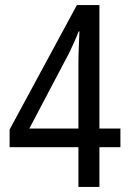

<svg xmlns="http://www.w3.org/2000/svg" viewBox="-20 -739 512 759"><path d="M456 -157V-231H373V-719H284L18 -227V-157H290V0H373V-157ZM290 -488V-231H96L254 -531C266 -556 280 -586 291 -615H294C293 -582 290 -531 290 -488Z"/></svg>

Font: Noto Sans Ethiopic Condensed
Style: Regular
Weight: 400
Width: 3
Designer: Monotype Design Team
Foundry: Monotype Imaging Inc.
Version: Version 2.102